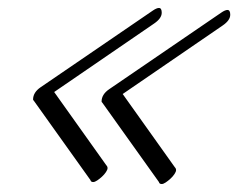

<svg xmlns="http://www.w3.org/2000/svg" viewBox="-20 -582 614 482"><path d="M535 -550Q545 -557 551 -557Q558 -557 558 -545Q558 -531 539 -518L288 -346L419 -162Q422 -159 422 -155Q422 -151 418 -145Q414 -139 408 -133.5Q402 -128 396 -124Q390 -120 386 -120Q380 -120 379 -125L237 -324Q235 -326 235 -327Q235 -345 254 -358ZM363 -555Q373 -562 379 -562Q386 -562 386 -550Q386 -536 367 -523L116 -351L247 -167Q250 -164 250 -160Q250 -156 246 -150Q242 -144 236 -138.5Q230 -133 224 -129Q218 -125 214 -125Q208 -125 207 -130L65 -329Q63 -331 63 -332Q63 -350 82 -363Z"/></svg>

Font: Discipuli Britannica
Style: Regular
Weight: 400
Designer: Peter Wiegel
Foundry: Peter Wiegel
Version: Version 0.001 2009